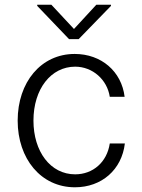

<svg xmlns="http://www.w3.org/2000/svg" viewBox="-20 -783 602 815"><path d="M298 12C412 12 497 -63 510 -174H446C434 -94 374 -43 299 -43C194 -43 122 -140 122 -271C122 -406 197 -500 299 -500C373 -500 435 -445 446 -372H509C496 -480 410 -554 297 -554C154 -554 55 -434 55 -271C55 -109 154 12 298 12ZM138 -758 273 -617H314L451 -758V-763H389L294 -660L198 -763H138Z"/></svg>

Font: Wafeq Light
Style: Regular
Weight: 300
Designer: Rasmus Andersson & Azza Alameddine
Foundry: Google & TypeTogether
Version: Version 3.000;January 28, 2025;FontCreator 15.0.0.3014 64-bi